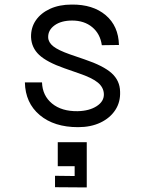

<svg xmlns="http://www.w3.org/2000/svg" viewBox="-20 -543 640 841"><path d="M322 14Q217 14 154 -39Q91 -92 89 -182H164Q166 -124 208 -89.5Q250 -55 320 -56Q371 -57 403.5 -78Q436 -99 435 -131Q434 -160 409 -181Q384 -202 325 -222L262 -244Q185 -271 151.5 -302.5Q118 -334 116 -380Q115 -422 137 -454Q159 -486 199.5 -504.5Q240 -523 294 -523Q387 -524 443 -476.5Q499 -429 501 -346L426 -345Q419 -395 384 -424Q349 -453 296 -453Q248 -453 219 -432Q190 -411 191 -379Q192 -357 213.5 -340Q235 -323 286 -305L350 -283Q433 -255 469 -222.5Q505 -190 506 -142Q508 -96 485 -61Q462 -26 420 -6Q378 14 322 14ZM221 277V227L307 228V185H233V80H360V278Z"/></svg>

Font: Orbit
Style: Regular
Weight: 400
Designer: Sooun Cho
Foundry: JAMO
Version: Version 1.000; ttfautohint (v1.8.4.7-5d5b);gftools[0.9.29]